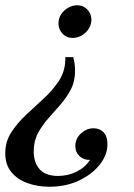

<svg xmlns="http://www.w3.org/2000/svg" viewBox="-27 -489 508 729"><path d="M251 -272Q255 -258 256.5 -244.5Q258 -231 258 -220Q258 -180 242 -149.5Q226 -119 203 -92.5Q180 -66 156.5 -39.5Q133 -13 117 17Q101 47 101 86Q101 128 123.5 153.5Q146 179 193 179Q232 179 264.5 162.5Q297 146 315 118Q291 119 275 104Q259 89 259 66Q259 37 280.5 17.5Q302 -2 328 -2Q351 -2 366 13Q381 28 381 59Q381 98 353 134.5Q325 171 275 195.5Q225 220 160 220Q116 220 78 206.5Q40 193 16.5 165Q-7 137 -7 93Q-7 49 15.5 14Q38 -21 71 -52Q104 -83 137.5 -113.5Q171 -144 195 -179.5Q219 -215 221 -259Q221 -262 221 -266Q221 -270 221 -272ZM266 -469Q289 -469 304.5 -453Q320 -437 320 -414Q320 -396 310 -380Q300 -364 283.5 -354.5Q267 -345 249 -345Q225 -345 210 -361.5Q195 -378 195 -400Q195 -419 205 -434.5Q215 -450 231.5 -459.5Q248 -469 266 -469Z"/></svg>

Font: Brygada 1918 Medium
Style: Italic
Weight: 500
Italic angle: -8°
Designer: Mateusz Machalski | Borys Kosmynka | Przemek Hoffer
Foundry: NIEPODLEGLA 2018
Version: Version 3.006